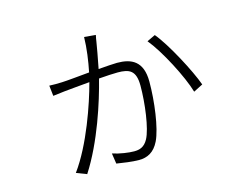

<svg xmlns="http://www.w3.org/2000/svg" viewBox="-91 -752 1183 935"><g transform="rotate(-15 500.0 -284.5)"><path d="M399 -609C398 -552 389 -490 378 -436C322 -431 266 -425 238 -424C216 -423 195 -423 174 -424L180 -371C196 -373 218 -376 238 -378C264 -380 315 -386 367 -390C340 -288 275 -97 189 20L241 40C330 -98 389 -284 417 -395C455 -398 491 -400 512 -400C571 -400 603 -386 603 -309C603 -221 587 -97 561 -49C542 -14 517 -8 491 -8C464 -8 421 -14 383 -26L391 27C423 32 468 39 503 39C545 39 580 22 604 -27C633 -87 650 -218 650 -317C650 -421 593 -446 521 -446C502 -446 467 -443 427 -440C437 -491 448 -550 451 -571C452 -581 454 -589 457 -604ZM692 -509C747 -443 825 -293 848 -213L895 -237C869 -310 787 -466 734 -529Z"/></g></svg>

Font: Source Han Sans SC Light
Style: Regular
Weight: 300
Designer: Ryoko NISHIZUKA (kana & ideographs); Paul D. Hunt (Latin, Greek & Cyrillic); Wenlong ZHANG (bopomofo); Sandoll Communica
Foundry: Adobe Systems Incorporated
Version: Version 1.004;PS 1.004;hotconv 1.0.82;makeotf.lib2.5.63406